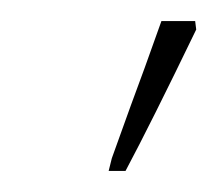

<svg xmlns="http://www.w3.org/2000/svg" viewBox="-20 -734 206 182"><path d="M86 -584 104 -634Q116 -666 133 -714H165L166 -706Q123 -617 99 -572H83Z"/></svg>

Font: Noto Serif NarrowThin
Style: Italic
Weight: 250
Width: 4
Italic angle: -12°
Designer: Monotype Design Team
Foundry: Monotype Imaging Inc.
Version: Version 1.001